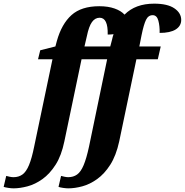

<svg xmlns="http://www.w3.org/2000/svg" viewBox="-147 -790 1011 1050"><path d="M-73 240Q-85 240 -101.5 237.5Q-118 235 -127 232L-113 172Q-106 174 -94.5 176.5Q-83 179 -73 179Q-45 179 -24.5 164.5Q-4 150 11.5 113Q27 76 40 11L140 -466H61L73 -515L156 -536L164 -566Q190 -659 244 -707.5Q298 -756 396 -756Q444 -756 479.5 -743.5Q515 -731 534 -710Q593 -770 696 -770Q769 -770 806.5 -744.5Q844 -719 844 -681Q844 -648 814 -629Q784 -610 726 -610Q727 -647 719 -677Q711 -707 688 -707Q664 -707 651.5 -681.5Q639 -656 627 -597L615 -536H732L716 -466H599L505 -17Q488 61 456 111Q424 161 384 189.5Q344 218 303 229Q262 240 227 240Q214 240 197.5 237.5Q181 235 173 232L187 172Q194 174 205.5 176.5Q217 179 226 179Q254 179 274.5 164.5Q295 150 310.5 113Q326 76 340 11L439 -466H299L205 -17Q189 61 157 111Q125 161 85 189.5Q45 218 3.5 229Q-38 240 -73 240ZM456 -536 466 -574Q469 -589 474 -603Q459 -601 442 -601Q444 -693 398 -693Q373 -693 356 -669.5Q339 -646 328 -592L315 -536Z"/></svg>

Font: Noto Serif Condensed ExtraBold
Style: Italic
Weight: 800
Width: 3
Italic angle: -12°
Designer: Monotype Design Team
Foundry: Monotype Imaging Inc.
Version: Version 2.014; ttfautohint (v1.8.4.7-5d5b)